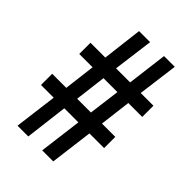

<svg xmlns="http://www.w3.org/2000/svg" viewBox="-211 -806 897 897"><g transform="rotate(45 237.5 -357.0)"><path d="M367 -441 348 -286H436V-212H339L312 0H239L266 -212H173L147 0H76L103 -212H19V-286H112L131 -441H43V-515H141L165 -714H238L212 -515H305L330 -714H401L375 -515H459V-441ZM184 -286H275L295 -441H203Z"/></g></svg>

Font: Noto Sans Georgian ExtraCondensed Medium
Style: Regular
Weight: 500
Width: 2
Designer: Monotype Design Team, Akaki Razmadze
Foundry: Google LLC
Version: Version 2.005; ttfautohint (v1.8.4.7-5d5b)